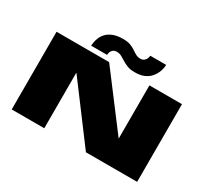

<svg xmlns="http://www.w3.org/2000/svg" viewBox="-163 -1162 1584 1445"><g transform="rotate(30 629.0 -439.5)"><path d="M70 0H353V-481H355L715 0H1160V-675H877V-213H876.5L527 -675H70ZM730.5 -705Q780 -705 812 -719.2Q844 -733.5 863.2 -755.2Q882.5 -777 892.5 -800Q902.5 -823 906 -842.8Q909.5 -862.5 908.5 -871.5H771Q771 -861.5 765.8 -847.8Q760.5 -834 748 -824.2Q735.5 -814.5 717 -814.5Q694.5 -814.5 677 -824Q659.5 -833.5 640.5 -846.8Q621.5 -860 596.2 -869.5Q571 -879 532.5 -879Q481 -879 446.5 -865.2Q412 -851.5 392.2 -830.2Q372.5 -809 363 -785.2Q353.5 -761.5 351 -742.5Q348.5 -723.5 347.5 -714.5H486Q486 -724 490.5 -738Q495 -752 507 -761.8Q519 -771.5 540 -771.5Q562.5 -771.5 581.2 -761.2Q600 -751 620 -738.2Q640 -725.5 666 -715.2Q692 -705 730.5 -705Z"/></g></svg>

Font: Anybody ExtraExpanded Black
Style: Regular
Weight: 900
Width: 8
Version: Version 1.113;gftools[0.9.25]